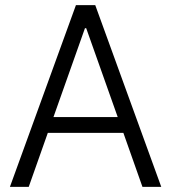

<svg xmlns="http://www.w3.org/2000/svg" viewBox="-20 -727 666 747"><path d="M18.6 0 275.4 -707H350.6L607.4 0H534.2L460 -210H166L91.8 0ZM438 -271.5 315.4 -617.2H310.5L188 -271.5Z"/></svg>

Font: Pretendard Light
Style: Regular
Weight: 300
Designer: Base glyphs from Inter by Rasmus Andersson; Hangeul glyphs from Noto Sans CJK(Source Han Sans) by Jang Soo-young and Kan
Foundry: Kil Hyung-jin
Version: Version 1.309